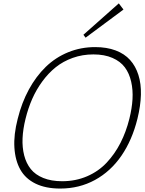

<svg xmlns="http://www.w3.org/2000/svg" viewBox="-20 -1096 851 1126"><path d="M738.8 -399.9Q753.9 -460.4 757.1 -514.4Q760.3 -568.4 749.3 -616.9Q738.3 -665.5 712.4 -700.7Q686.5 -735.8 639.6 -756.3Q592.8 -776.9 527.8 -776.9Q463.4 -776.9 406.7 -756.6Q350.1 -736.3 306.9 -701.7Q263.7 -667 228.3 -618.7Q192.9 -570.3 168.9 -515.9Q145 -461.4 129.9 -399.9Q114.7 -338.9 112.3 -285.2Q109.9 -231.4 121.8 -184.8Q133.8 -138.2 160.4 -104.7Q187 -71.3 233.9 -52.2Q280.8 -33.2 344.2 -33.2Q423.8 -33.2 491 -62.3Q558.1 -91.3 606 -142.6Q653.8 -193.8 686.8 -258.5Q719.7 -323.2 738.8 -399.9ZM786.1 -399.9Q754.9 -273.9 691.9 -182.4Q628.9 -90.8 536.9 -40.5Q444.8 9.8 333 9.8Q248 9.8 188.7 -19Q129.4 -47.9 99.4 -101.1Q69.3 -154.3 64.5 -230Q59.6 -305.7 84 -399.9Q107.4 -494.1 149.4 -571.3Q191.4 -648.4 248.5 -703.9Q305.7 -759.3 379.9 -789.6Q454.1 -819.8 538.1 -819.8Q606 -819.8 658 -800.3Q710 -780.8 742.7 -744.4Q775.4 -708 791.7 -656.5Q808.1 -605 806.4 -540.3Q804.7 -475.6 786.1 -399.9ZM676.8 -1076.2 704.1 -1040 481.9 -875 469.2 -892.1Z"/></svg>

Font: Sinkin Sans 200 X Light Italic
Style: Regular
Weight: 200
Italic angle: -112°
Designer: Keith Bates
Foundry: K-Type
Version: Sinkin Sans (version 1.0)  by Keith Bates   •   © 2014   www